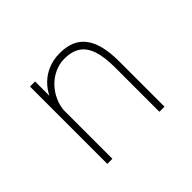

<svg xmlns="http://www.w3.org/2000/svg" viewBox="-114 -695 878 878"><g transform="rotate(-45 325.0 -256.0)"><path d="M142 0V-500H175V-402V0ZM479 0V-287Q479 -355.5 464.5 -397.8Q450 -440 420 -459.5Q390 -479 343.5 -479Q311.5 -479 281.8 -465.8Q252 -452.5 228.2 -428.5Q204.5 -404.5 190 -372.2Q175.5 -340 174 -302H150.5Q150.5 -343.5 163.8 -381.2Q177 -419 202.2 -448.5Q227.5 -478 264 -495Q300.5 -512 347.5 -512Q387.5 -512 418 -499.8Q448.5 -487.5 469.5 -461.2Q490.5 -435 501.2 -393.2Q512 -351.5 512 -292V0Z"/></g></svg>

Font: Trispace Thin Thin
Style: Regular
Weight: 250
Version: Version 1.210